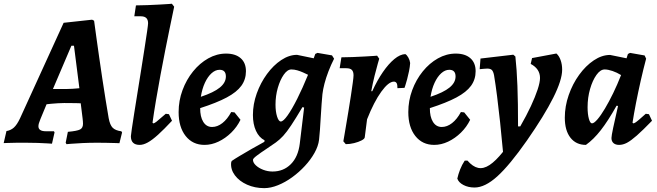

<svg xmlns="http://www.w3.org/2000/svg" viewBox="-58 -757 3487 1019"><path d="M518.8 -129.9Q525.4 -93.7 540 -79Q554.6 -64.3 586.1 -60.2L589.9 -54L575.8 3Q575.8 3 555 2.2Q534.3 1.5 506.7 1Q479.1 0.5 458.1 0.5Q417.6 0.5 379.9 2.3Q342.2 4.1 318.5 6.1Q294.9 8.2 294.9 8.2L290.6 0.3L302.2 -57.3Q351.9 -61.8 367.2 -70Q382.5 -78.2 382.5 -100.1Q382.5 -105.9 381.9 -113.4Q381.4 -120.9 380.3 -129.1L370.4 -208.8Q363.8 -209.3 346.2 -209.6Q328.6 -209.8 310.3 -210Q292.1 -210.2 282.6 -210.2Q268.1 -210.2 248.7 -209Q229.4 -207.7 212.5 -206.2Q195.7 -204.7 189.1 -203.6L156.3 -124.4Q145.9 -99.9 145.9 -87Q145.9 -60.4 185.4 -60.4H228.3L231.5 -54.3L217.9 5.6Q217.9 5.6 195.9 4.1Q173.9 2.5 141.4 1.5Q108.9 0.5 77.8 0.5Q52.2 0.5 25.2 0.7Q-1.8 1 -20.1 1.8Q-38.5 2.5 -38.5 2.5L-23.7 -61.4Q-0.6 -65.3 15.8 -80.1Q32.3 -95 48.3 -129L279.7 -636L430.7 -652.5L441.4 -647.1Q441.4 -647.1 444.9 -621.3Q448.4 -595.6 454.4 -552.1Q460.4 -508.6 468.2 -454.3Q476 -399.9 484.7 -342Q493.3 -284 502.3 -229Q511.4 -174 518.8 -129.9ZM222.9 -284.5H291.2Q307.2 -284.5 327.2 -285.8Q347.3 -287.2 363.3 -288.7L334.6 -514.3H320.9Z M754.9 -102.3Q761.6 -102.3 772.6 -111.3Q783.7 -120.3 821.8 -153.2L838.7 -150.9L854.9 -116.1Q812.3 -70.4 780.8 -41.9Q749.2 -13.4 725.9 -0.7Q702.6 12 683.4 12Q636.6 12 636.6 -34.1Q636.6 -39.5 641.6 -73Q646.6 -106.6 654.6 -157.8Q662.7 -209.1 672.5 -269.7Q682.2 -330.3 692 -391.5Q701.8 -452.6 709.8 -504.8Q717.9 -556.9 722.9 -591.5Q727.9 -626 727.9 -633.7Q727.9 -670.5 689.9 -670.5H654.8L663.5 -728.4Q691.5 -728.4 724.4 -729.8Q757.3 -731.3 787 -732.7Q816.8 -734.2 835.5 -735.6Q854.2 -737.1 854.2 -737.1L866.4 -721.5Q866.4 -721.5 860.1 -691.2Q853.8 -661 843 -609Q832.3 -556.9 819.4 -492.4Q806.6 -428 793.7 -358.7Q780.9 -289.4 769.8 -224.1Q758.7 -158.7 751.5 -105.9Z M1247.3 -379.2Q1247.3 -335.4 1222.9 -301.7Q1198.4 -268 1145.3 -239.7Q1092.2 -211.3 1004.4 -183.2Q1004 -137.3 1020.8 -110.2Q1037.6 -83.1 1067.6 -83.1Q1095.8 -83.1 1122.2 -103.7Q1148.6 -124.3 1169.1 -162.4L1186.7 -160.5L1218.3 -121.2Q1200.2 -83.5 1169.2 -53Q1138.1 -22.6 1101.4 -5.3Q1064.7 12 1027.6 12Q964.6 12 927.3 -35.2Q890 -82.4 890 -162Q890 -222.7 910.6 -278.4Q931.2 -334.2 966.7 -378Q1002.1 -421.8 1047.3 -447.2Q1092.6 -472.6 1141.8 -472.6Q1191.5 -472.6 1219.4 -448.1Q1247.3 -423.5 1247.3 -379.2ZM1107.5 -386.6Q1085.1 -386.6 1064.8 -368.3Q1044.5 -350 1029.5 -317.7Q1014.6 -285.4 1007.9 -243.3Q1076.9 -266.2 1108.8 -292.4Q1140.8 -318.5 1140.8 -351Q1140.8 -386.6 1107.5 -386.6Z M1344.5 241.5Q1294.5 241.5 1253.1 223Q1211.8 204.5 1188.6 173.4Q1165.4 142.4 1168.7 106L1171.6 97.4Q1188.7 85.6 1216.5 69.1Q1244.3 52.6 1277.8 33.2Q1311.3 13.8 1345.1 -4.3L1346.1 -12.4Q1316.7 -27.3 1300.5 -62.7Q1284.3 -98 1284.3 -146.7Q1284.3 -204.1 1304.6 -261Q1325 -317.8 1359 -364.2Q1392.9 -410.5 1434.6 -438.2Q1476.3 -465.9 1518.5 -465.9L1607 -447.6L1615.3 -470.8L1627 -476.3L1704 -463.1L1715.1 -445.5Q1698.3 -412.4 1685.2 -378.2Q1672.1 -344.1 1664.1 -313.3Q1656.2 -282.6 1653.2 -257.4Q1651.1 -238.2 1648.9 -206Q1646.7 -173.8 1644.4 -137Q1642.2 -100.1 1640 -67.5Q1637.9 -34.8 1635.4 -15.8Q1631.4 18.3 1611.2 54.4Q1591 90.5 1560.2 123.7Q1529.5 157 1492.7 183.7Q1456 210.4 1417.4 225.9Q1378.8 241.5 1344.5 241.5ZM1388.3 153.3Q1446.4 153.3 1485.3 114.5Q1524.3 75.7 1532.9 6L1556.1 -186.1L1547.2 -188.5Q1511.3 -127.9 1487.4 -92Q1463.5 -56 1444.9 -35.8Q1426.2 -15.6 1405.8 -0.8Q1381.1 16.8 1352.7 35.5Q1324.4 54.1 1304.5 69.3Q1284.6 84.4 1284.6 91.2Q1284.6 106 1299.6 120.3Q1314.7 134.7 1338.7 144Q1362.7 153.3 1388.3 153.3ZM1432.3 -112.2Q1445.5 -112.2 1468.4 -144.5Q1491.3 -176.7 1519.6 -232.9Q1547.8 -289.1 1576.8 -360.1Q1565.8 -365.6 1550.7 -372.4Q1535.5 -379.2 1519.6 -383.8Q1503.6 -388.4 1488.4 -388.4Q1467.4 -388.4 1448.1 -360.9Q1428.7 -333.3 1416.4 -290.7Q1404.2 -248.1 1404.2 -201.9Q1404.2 -164.7 1412.5 -138.5Q1420.9 -112.2 1432.3 -112.2Z M1764.2 -7.2Q1764.2 -7.2 1768.2 -29.8Q1772.2 -52.4 1778.2 -88.8Q1784.2 -125.3 1791.3 -167.2Q1798.3 -209.2 1804.3 -248.8Q1810.3 -288.5 1814.3 -317.9Q1818.3 -347.2 1818.3 -357.2Q1818.3 -376.7 1809.5 -385.8Q1800.7 -394.9 1779.8 -394.9H1744.7L1753.9 -452.8Q1781.5 -452.8 1813.9 -454.2Q1846.4 -455.7 1875.9 -457.1Q1905.5 -458.6 1924.4 -460Q1943.4 -461.5 1943.4 -461.5L1954.7 -445.4Q1954.7 -445.4 1947.2 -419.6Q1939.7 -393.8 1929.9 -354.4Q1920.1 -315 1912.4 -273.1L1917.7 -273Q1944 -330.9 1974.2 -374.6Q2004.4 -418.4 2034.9 -443.6Q2065.4 -468.8 2093.2 -469.9Q2101.8 -464.8 2109.4 -451.1Q2117 -437.5 2118.8 -422.5Q2117.5 -402.2 2112.8 -379.2Q2108.1 -356.2 2102.7 -336.1Q2097.3 -315.9 2093.1 -303.3Q2088.8 -290.7 2088.8 -290.7L2051.3 -289Q2051.7 -308 2046.9 -315.9Q2042 -323.8 2032.6 -323.8Q2004.2 -323.8 1965.6 -270.3Q1926.9 -216.9 1890.1 -123.8L1877.8 -28Q1876.9 -20 1860.6 -11.6Q1844.3 -3.2 1821.4 2.5Q1798.6 8.1 1777.1 8.1Z M2466.3 -379.2Q2466.3 -335.4 2441.9 -301.7Q2417.4 -268 2364.3 -239.7Q2311.2 -211.3 2223.4 -183.2Q2223 -137.3 2239.8 -110.2Q2256.6 -83.1 2286.6 -83.1Q2314.8 -83.1 2341.2 -103.7Q2367.6 -124.3 2388.1 -162.4L2405.7 -160.5L2437.3 -121.2Q2419.2 -83.5 2388.2 -53Q2357.1 -22.6 2320.4 -5.3Q2283.7 12 2246.6 12Q2183.6 12 2146.3 -35.2Q2109 -82.4 2109 -162Q2109 -222.7 2129.6 -278.4Q2150.2 -334.2 2185.7 -378Q2221.1 -421.8 2266.3 -447.2Q2311.6 -472.6 2360.8 -472.6Q2410.5 -472.6 2438.4 -448.1Q2466.3 -423.5 2466.3 -379.2ZM2326.5 -386.6Q2304.1 -386.6 2283.8 -368.3Q2263.5 -350 2248.5 -317.7Q2233.6 -285.4 2226.9 -243.3Q2295.9 -266.2 2327.8 -292.4Q2359.8 -318.5 2359.8 -351Q2359.8 -386.6 2326.5 -386.6Z M2765.8 -448.8 2895 -473Q2909.2 -460.8 2917.3 -438Q2925.5 -415.3 2925.5 -387.1Q2925.5 -332.7 2878.3 -238.5Q2831.2 -144.3 2738.7 -11.5Q2646.4 120.3 2581.1 179.2Q2515.9 238.2 2460.5 238.2Q2426.9 238.2 2401.4 224.7Q2375.9 211.3 2369.1 190.8Q2374.2 167.6 2383.9 142.6Q2393.6 117.6 2408.3 95.6L2422.8 95.2Q2451.2 128 2479.7 134Q2508.1 140 2540.4 118.7Q2572.7 97.4 2611.6 48.9Q2604 -35.3 2596.1 -109.2Q2588.1 -183.1 2580.2 -245.6Q2572.3 -308.2 2564.1 -357.5Q2560.1 -377.8 2552.5 -385.4Q2544.9 -393 2528.1 -393Q2522.5 -393 2510.1 -391.9Q2497.7 -390.9 2487.8 -389.8L2492.1 -446.3L2666.3 -466.7L2677.3 -457.1Q2684.7 -390 2688.1 -301Q2691.5 -212.1 2691.4 -86.3H2703.2Q2736.6 -144.3 2759.7 -193.9Q2782.7 -243.6 2795.4 -282Q2808 -320.5 2808 -343.3Q2808 -391.6 2758.6 -417.8Z M3302.4 -102.3Q3307 -102.3 3313.5 -106.3Q3320 -110.2 3333.2 -121.4Q3346.5 -132.6 3369.3 -153.2L3386.2 -150.9L3402.4 -116.1Q3353.4 -65.5 3321.9 -37.8Q3290.3 -10.1 3269.1 1Q3248 12 3227.8 12Q3208.8 12 3198 2.5Q3187.2 -7.1 3187.2 -24.5Q3187.2 -35.5 3196.2 -78.3Q3205.3 -121.2 3222.1 -194.8L3214.3 -195.9Q3168.9 -114.9 3130.4 -65.8Q3092 -16.6 3051.6 12Q2999.3 12 2969.5 -26.2Q2939.6 -64.4 2939.6 -132.4Q2939.6 -193 2960.3 -252.4Q2980.9 -311.8 3015.7 -359.8Q3050.5 -407.9 3093.3 -436.6Q3136.1 -465.4 3179.9 -465.4L3267.3 -447.6L3274.5 -470.4L3285.8 -476.3L3363.2 -462.7L3371.2 -445.7Q3356.5 -390.5 3342.5 -328.8Q3328.6 -267.2 3317.3 -209.6Q3306.1 -152 3299 -105.9ZM3083.9 -102.3Q3094.6 -102.3 3112.8 -123.4Q3131.1 -144.6 3152.7 -181Q3174.4 -217.4 3196.6 -263.1Q3218.8 -308.8 3238.2 -358.6Q3216.5 -372.1 3192.6 -380.3Q3168.6 -388.4 3151 -388.4Q3128.3 -388.4 3107.5 -359.3Q3086.7 -330.1 3073.6 -284.5Q3060.5 -238.9 3060.5 -188.1Q3060.5 -151.3 3067.3 -126.8Q3074 -102.3 3083.9 -102.3Z"/></svg>

Font: Alegreya
Style: Italic
Weight: 400
Italic angle: -7°
Designer: Juan Pablo del Peral
Foundry: Huerta Tipografica
Version: Version 2.009